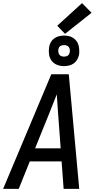

<svg xmlns="http://www.w3.org/2000/svg" viewBox="-20 -1211 640 1231"><path d="M0 0 309 -735H421L488 0H388L375 -176H171L100 0ZM205 -260H369L352 -490Q350 -519 348 -548Q346 -577 344 -606Q332 -577 321 -548Q310 -519 298 -490ZM390 -787Q367 -787 345.5 -795.5Q324 -804 311 -821.5Q298 -839 294.5 -862Q291 -885 295 -909Q297 -925 305.5 -940Q314 -955 328 -965Q342 -975 358.5 -979Q375 -983 391 -983Q406 -983 421.5 -979.5Q437 -976 449 -968Q461 -960 470 -948.5Q479 -937 483 -922.5Q487 -908 488 -892.5Q489 -877 487 -861Q484 -845 475.5 -830Q467 -815 453.5 -805Q440 -795 423 -791Q406 -787 390 -787ZM391 -848Q397 -848 403 -849.5Q409 -851 414.5 -854.5Q420 -858 423 -864Q426 -870 427 -876Q429 -885 427.5 -894Q426 -903 421 -909.5Q416 -916 408 -919Q400 -922 391 -922Q385 -922 378.5 -920.5Q372 -919 366.5 -915.5Q361 -912 358 -906Q355 -900 354 -894Q353 -885 354.5 -876Q356 -867 360.5 -860.5Q365 -854 373.5 -851Q382 -848 391 -848ZM397 -994 347 -1046 506 -1191 567 -1129Z"/></svg>

Font: Iosevka Medium Extended
Style: Italic
Weight: 500
Width: 7
Italic angle: -9°
Monospace: yes
Designer: Belleve Invis
Foundry: Belleve Invis
Version: Version 32.5.0; ttfautohint (v1.8.4)